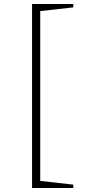

<svg xmlns="http://www.w3.org/2000/svg" viewBox="-20 -749 427 964"><path d="M141 195V-729H348V-712L152 -690L182 -729V194L152 156L348 178V195Z"/></svg>

Font: Piazzolla Thin Thin
Style: Regular
Weight: 250
Version: Version 2.005